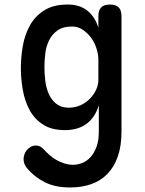

<svg xmlns="http://www.w3.org/2000/svg" viewBox="-20 -580 640 847"><path d="M416 -115Q407 -87 393 -66.5Q379 -46 360 -32.5Q341 -19 317.5 -12.5Q294 -6 267 -6Q207 -6 169 -31Q131 -56 110 -95.5Q89 -135 80.5 -184Q72 -233 72 -279Q72 -327 80.5 -376.5Q89 -426 111.5 -467Q134 -508 174.5 -534Q215 -560 279 -560Q332 -560 366 -532.5Q400 -505 414 -457V-508Q414 -535 426.5 -547.5Q439 -560 465 -560Q491 -560 503.5 -547.5Q516 -535 516 -508V0Q516 63 500 109.5Q484 156 454 187Q424 218 382 232.5Q340 247 289 247Q222 247 176 223Q130 199 99 162Q91 152 87.5 142Q84 132 84 122Q84 113 87.5 102Q91 91 98.5 82Q106 73 116 67.5Q126 62 138 62Q148 62 156.5 66Q165 70 173 79Q184 91 198 103.5Q212 116 228.5 125.5Q245 135 264 141Q283 147 303 147Q322 147 342.5 139Q363 131 379 113.5Q395 96 405.5 68.5Q416 41 416 0ZM284 -105Q311 -105 334.5 -115.5Q358 -126 375.5 -143.5Q393 -161 403.5 -183Q414 -205 414 -228V-316Q414 -339 406 -365Q398 -391 382.5 -412.5Q367 -434 345.5 -448.5Q324 -463 298 -463Q258 -463 234 -446Q210 -429 197 -403Q184 -377 180 -345.5Q176 -314 176 -284Q176 -253 180 -221.5Q184 -190 196 -164Q208 -138 229 -121.5Q250 -105 284 -105Z"/></svg>

Font: Maple Mono Medium
Style: Regular
Weight: 500
Monospace: yes
Designer: subframe7536
Version: Version 7.000